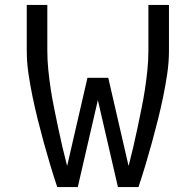

<svg xmlns="http://www.w3.org/2000/svg" viewBox="-20 -755 790 775"><path d="M211 0Q196 -45 182.5 -90Q169 -135 156.5 -180.5Q144 -226 132.5 -272Q121 -318 111.5 -364Q102 -410 95 -457Q88 -504 88 -551V-735H171V-551Q171 -512 175 -472.5Q179 -433 185 -394Q191 -355 199 -316Q207 -277 215 -238.5Q223 -200 232 -161.5Q241 -123 251 -85L333 -441H417L499 -85Q509 -123 518 -161.5Q527 -200 535 -238.5Q543 -277 551 -316Q559 -355 565 -394Q571 -433 575 -472.5Q579 -512 579 -551V-735H662V-551Q662 -504 655 -457Q648 -410 638.5 -364Q629 -318 617.5 -272Q606 -226 593.5 -180.5Q581 -135 567.5 -90Q554 -45 539 0H456L375 -351L294 0Z"/></svg>

Font: Zed Sans Extended
Style: Regular
Weight: 400
Width: 7
Designer: Belleve Invis
Foundry: Belleve Invis
Version: Version 1.0.0; ttfautohint (v1.8.4)